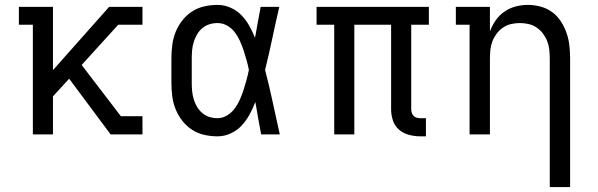

<svg xmlns="http://www.w3.org/2000/svg" viewBox="-20 -548 2440 783"><path d="M114 0V-447H57V-520H196V-262L425 -520H561V-447H462L313 -283L473 -74H561V0H431L262 -227L196 -155V0Z M867 8Q840 8 813 2Q786 -4 763 -19Q740 -34 723 -56Q706 -78 696 -103Q686 -128 682.5 -155.5Q679 -183 679 -210V-310Q679 -337 682.5 -364.5Q686 -392 696 -417Q706 -442 723 -464Q740 -486 763 -501Q786 -516 813 -522Q840 -528 867 -528Q894 -528 919.5 -517Q945 -506 964 -486.5Q983 -467 996.5 -443Q1010 -419 1020 -394Q1026 -426 1031.5 -457.5Q1037 -489 1043 -520H1119Q1104 -456 1090.5 -391.5Q1077 -327 1061 -263Q1078 -198 1092 -132Q1106 -66 1121 0H1045Q1039 -32 1033 -64.5Q1027 -97 1022 -129L1021 -131Q1011 -105 997.5 -80.5Q984 -56 965.5 -36Q947 -16 921 -4Q895 8 867 8ZM867 -66Q888 -66 906.5 -77.5Q925 -89 937.5 -106Q950 -123 958.5 -142.5Q967 -162 973.5 -182Q980 -202 985.5 -222.5Q991 -243 995 -263Q991 -283 985.5 -303Q980 -323 973.5 -342.5Q967 -362 958.5 -381Q950 -400 937.5 -416.5Q925 -433 906.5 -443.5Q888 -454 867 -454Q850 -454 834 -449Q818 -444 805 -433Q792 -422 783.5 -407.5Q775 -393 770 -376.5Q765 -360 763.5 -343.5Q762 -327 762 -310V-210Q762 -193 763.5 -176.5Q765 -160 770 -143.5Q775 -127 783.5 -112.5Q792 -98 805 -87Q818 -76 834 -71Q850 -66 867 -66Z M1717 8H1694Q1671 8 1648 2Q1625 -4 1607.5 -19Q1590 -34 1582.5 -56.5Q1575 -79 1575 -102V-447H1425V0H1343V-447H1271V-520H1729V-447H1657V-102Q1657 -95 1659.5 -87.5Q1662 -80 1667 -75Q1672 -70 1679.5 -68Q1687 -66 1694 -66H1717Z M2222 215V-310Q2222 -328 2220 -346Q2218 -364 2211.5 -380.5Q2205 -397 2194 -411.5Q2183 -426 2168 -436Q2153 -446 2135.5 -450Q2118 -454 2100 -454Q2082 -454 2064.5 -450Q2047 -446 2032 -436Q2017 -426 2006 -411.5Q1995 -397 1988.5 -380.5Q1982 -364 1980 -346Q1978 -328 1978 -310V0H1895V-447H1839V-520H1978V-420Q1987 -444 2001.5 -465Q2016 -486 2037 -500.5Q2058 -515 2082.5 -521.5Q2107 -528 2133 -528Q2159 -528 2185 -521Q2211 -514 2232 -498.5Q2253 -483 2267.5 -460.5Q2282 -438 2290.5 -413.5Q2299 -389 2302 -362.5Q2305 -336 2305 -310V215Z"/></svg>

Font: Iosevka HT Extended
Style: Regular
Weight: 400
Width: 7
Monospace: yes
Designer: Belleve Invis
Foundry: Belleve Invis
Version: Version 32.3.0; ttfautohint (v1.8.4)